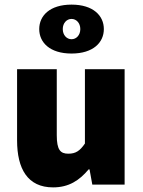

<svg xmlns="http://www.w3.org/2000/svg" viewBox="-20 -800 618 832"><path d="M210 12C278 12 324 -18 364 -66H368L380 0H520V-500H348V-178C326 -146 308 -134 276 -134C242 -134 226 -150 226 -214V-500H54V-192C54 -68 100 12 210 12ZM290 -568C384 -568 430 -616 430 -674C430 -732 384 -780 290 -780C196 -780 150 -732 150 -674C150 -616 196 -568 290 -568ZM290 -630C269 -630 252 -648 252 -674C252 -700 269 -718 290 -718C311 -718 328 -700 328 -674C328 -648 311 -630 290 -630Z"/></svg>

Font: Giro Sans Black
Style: Regular
Weight: 900
Designer: Paul D. Hunt
Foundry: Adobe Systems Incorporated
Version: Version 1.000;PS 1.0;hotconv 1.0.88;makeotf.lib2.5.647800